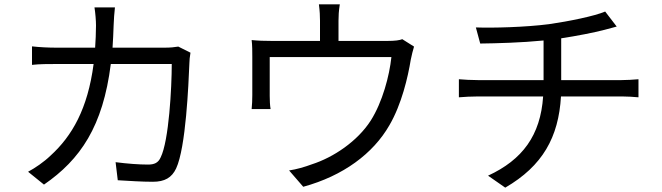

<svg xmlns="http://www.w3.org/2000/svg" viewBox="-20 -821 3040 882"><path d="M855 -579 799 -607C782 -604 762 -602 735 -602H497C499 -635 501 -669 502 -705C503 -729 505 -764 508 -787H414C418 -763 421 -726 421 -704C421 -668 419 -634 417 -602H241C203 -602 162 -604 127 -608V-523C162 -527 203 -527 242 -527H410C383 -321 311 -196 212 -106C182 -77 141 -49 109 -32L182 27C349 -88 453 -240 489 -527H769C769 -420 756 -174 718 -98C707 -73 689 -65 660 -65C618 -65 565 -69 511 -76L521 7C573 10 631 14 682 14C737 14 769 -5 789 -47C834 -143 846 -434 850 -530C850 -543 852 -562 855 -579Z M1882 -607 1828 -641C1815 -636 1796 -633 1759 -633H1535V-726C1535 -747 1536 -770 1541 -801H1445C1449 -770 1450 -747 1450 -726V-633H1229C1194 -633 1165 -634 1136 -637C1139 -615 1139 -581 1139 -560C1139 -525 1139 -416 1139 -384C1139 -365 1138 -338 1136 -320H1223C1220 -336 1219 -362 1219 -380C1219 -410 1219 -517 1219 -559H1778C1769 -473 1737 -352 1683 -267C1622 -172 1512 -98 1412 -66C1380 -54 1342 -43 1308 -38L1373 37C1556 -13 1694 -115 1769 -246C1825 -342 1854 -467 1867 -547C1871 -566 1877 -592 1882 -607Z M2088 -457V-374C2112 -376 2146 -378 2178 -378H2475C2463 -199 2380 -87 2222 -14L2301 41C2473 -59 2546 -191 2557 -378H2836C2861 -378 2891 -376 2913 -374V-457C2892 -455 2856 -453 2834 -453H2558V-645C2630 -656 2707 -671 2757 -684C2771 -688 2791 -693 2813 -699L2760 -768C2711 -747 2593 -723 2502 -710C2394 -696 2242 -692 2166 -695L2186 -621C2263 -622 2376 -625 2477 -635V-453H2176C2146 -453 2111 -455 2088 -457Z"/></svg>

Font: Noto Sans CJK SC
Style: Regular
Weight: 400
Designer: Ryoko NISHIZUKA 西塚涼子 (kana, bopomofo & ideographs); Paul D. Hunt (Latin, Greek & Cyrillic); Sandoll Communications 산돌커뮤니
Foundry: Adobe
Version: Version 2.004;hotconv 1.0.118;makeotfexe 2.5.65603